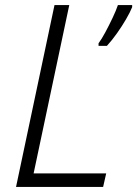

<svg xmlns="http://www.w3.org/2000/svg" viewBox="-20 -734 539 754"><path d="M367 -564Q379 -580 393.5 -607Q408 -634 422 -663.5Q436 -693 443 -714H499V-706Q491 -686 475 -658.5Q459 -631 439.5 -603.5Q420 -576 400 -554H367ZM43 0 194 -714H252L112 -53H397L385 0Z"/></svg>

Font: Noto Sans Display Light
Style: Italic
Weight: 300
Italic angle: -12°
Designer: Monotype Design Team
Foundry: Monotype Imaging Inc.
Version: Version 2.003